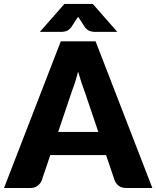

<svg xmlns="http://www.w3.org/2000/svg" viewBox="-33 -934 777 954"><path d="M724 0H593Q571 0 557.5 -10.2Q544 -20.5 537 -36.5L494 -163.5H217L174 -36.5Q168.5 -22.5 154.2 -11.2Q140 0 119 0H-13L269 -728.5H442ZM455.5 -278.5 388 -478Q380.5 -497 372 -522.8Q363.5 -548.5 355 -578.5Q347.5 -548 339 -522Q330.5 -496 323 -477L256 -278.5ZM550 -775.5H438Q429 -775.5 416 -778.8Q403 -782 389 -798.5L364 -837.5Q361.5 -841 359.2 -844Q357 -847 355 -850.5Q353 -847 350.8 -844Q348.5 -841 346 -837.5L321 -798.5Q307 -782 294 -778.8Q281 -775.5 272 -775.5H165L287 -914.5H428Z"/></svg>

Font: Lato
Style: Regular
Weight: 900
Designer: Lukasz Dziedzic with Adam Twardoch and Botio Nikoltchev
Foundry: tyPoland Lukasz Dziedzic
Version: Version 2.010; 2014-09-01; http://www.latofonts.com/; ttfaut